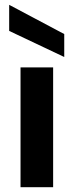

<svg xmlns="http://www.w3.org/2000/svg" viewBox="-20 -775 305 795"><path d="M65 0V-496H200V0ZM246 -539 18 -647V-755L246 -634Z"/></svg>

Font: DM Sans 24pt
Style: Bold
Weight: 700
Designer: Colophon Foundry, Jonny Pinhorn
Foundry: Colophon Foundry
Version: Version 4.004;gftools[0.9.30]